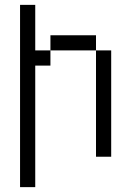

<svg xmlns="http://www.w3.org/2000/svg" viewBox="-20 -645 540 790"><path d="M62.5 -625Q62.5 -625 62.5 125H125Q125 125 125 -375H187.5V-437.5H125V-625ZM375 -437.5V0H437.5V-437.5ZM187.5 -437.5H375V-500H187.5Z"/></svg>

Font: BFUnifontExMono
Style: Regular
Weight: 500
Version: Version 15.0.06